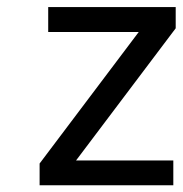

<svg xmlns="http://www.w3.org/2000/svg" viewBox="-20 -536 531 556"><path d="M119.6 -443.4V-515.6H488.8V-454.1L200.2 -71.3H481.9V0.5H94.7V-62.5L381.8 -443.4Z"/></svg>

Font: Meera Inimai
Style: Regular
Weight: 400
Version: 2.0.0+20160526